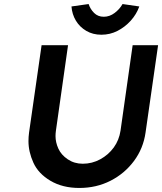

<svg xmlns="http://www.w3.org/2000/svg" viewBox="-20 -925 803 951"><path d="M373 6Q290 6 230 -29.5Q170 -65 145.5 -119Q121 -173 121 -226Q121 -247 124 -269L186 -701H317L257 -278Q255 -264 255 -251Q255 -220 269 -189Q283 -158 315.5 -136Q348 -114 390 -114Q436 -114 476.5 -136Q517 -158 543.5 -194.5Q570 -231 577 -278L637 -701H763L701 -269Q690 -190 643.5 -127.5Q597 -65 527 -29.5Q457 6 373 6ZM482 -753Q440 -753 407.5 -772Q375 -791 356 -822.5Q337 -854 334 -893L419 -905Q427 -880 446 -861Q465 -842 494 -842Q523 -842 548 -861Q573 -880 587 -905L670 -893Q656 -854 627.5 -822.5Q599 -791 562 -772Q525 -753 482 -753Z"/></svg>

Font: Lexend Med
Style: Italic
Weight: 500
Italic angle: -8.13011°
Designer: Bonnie Shaver-Troup, Thomas Jockin
Foundry: Lexend
Version: Version 1.007